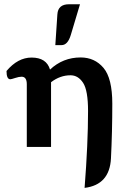

<svg xmlns="http://www.w3.org/2000/svg" viewBox="-20 -704 609 920"><path d="M385.3 196.3Q401.9 -15.1 401.9 -171.9Q401.9 -271 378.2 -307.1Q354.5 -343.3 317.9 -343.3Q268.1 -343.3 224.6 -310.1V0H108.4V-300.3Q108.4 -336.4 83.5 -336.4Q70.8 -336.4 52.5 -330.3Q34.2 -324.2 29.3 -324.2Q11.2 -324.2 11.2 -363.8Q65.4 -428.2 131.3 -428.2Q202.6 -428.2 219.7 -370.6Q281.7 -428.7 366.2 -428.7Q433.6 -428.7 475.8 -378.9Q518.1 -329.1 518.1 -207Q518.1 -72.3 511.7 54.7Q505.4 181.6 385.3 196.3ZM274.9 -487.8H245.1L254.9 -634.8Q257.8 -683.6 310.5 -683.6H363.3L319.3 -536.6Q304.7 -487.8 274.9 -487.8Z"/></svg>

Font: Bainsley
Style: Bold
Weight: 700
Designer: Paul James MIller
Foundry: High-Logic / Made with FontCreator
Version: Version 1.411;March 28, 2021;FontCreator 13.0.0.2683 64-bit